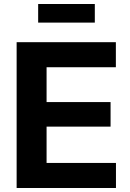

<svg xmlns="http://www.w3.org/2000/svg" viewBox="-20 -938 647 958"><path d="M63 0V-727.5H558.1V-602.5H212.4V-428.7H531.7V-306.2H212.4V-125H558.6V0ZM453.1 -918V-825.2H170.4V-918Z"/></svg>

Font: Inter 18pt
Style: Bold
Weight: 700
Designer: Rasmus Andersson
Foundry: rsms
Version: Version 4.001;git-66647c0bb